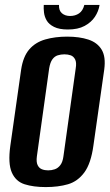

<svg xmlns="http://www.w3.org/2000/svg" viewBox="-20 -749 448 781"><path d="M166 12Q116 12 80 0.5Q44 -11 28 -47.5Q12 -84 22 -156L66 -466Q74 -519 99 -548Q124 -577 164 -588.5Q204 -600 253 -600Q303 -600 339.5 -588Q376 -576 393.5 -547Q411 -518 404 -466L360 -157Q350 -84 323 -47.5Q296 -11 256.5 0.5Q217 12 166 12ZM176 -56Q190 -56 203 -60.5Q216 -65 225.5 -77.5Q235 -90 238 -113L288 -471Q292 -495 285.5 -507.5Q279 -520 267.5 -524Q256 -528 242 -528Q228 -528 215 -524Q202 -520 193 -507.5Q184 -495 180 -471L130 -113Q127 -90 133 -77.5Q139 -65 150.5 -60.5Q162 -56 176 -56ZM256 -629Q221 -629 200 -639.5Q179 -650 170 -665.5Q161 -681 159 -698Q157 -715 158 -729H220Q219 -706 232 -695Q245 -684 265 -684Q286 -684 301.5 -694.5Q317 -705 323 -729H385Q381 -703 366 -680.5Q351 -658 324 -643.5Q297 -629 256 -629Z"/></svg>

Font: Alumni Sans Thin
Style: Bold Italic
Weight: 700
Italic angle: -8°
Version: Version 1.016